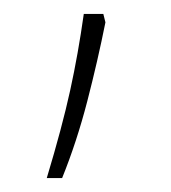

<svg xmlns="http://www.w3.org/2000/svg" viewBox="-20 -136 245 275"><path d="M128 -116 131 -104Q120 -49 105 9Q90 67 69 119H47Q69 46 80.5 -6.5Q92 -59 100 -116Z"/></svg>

Font: Noto Sans Bengali Thin
Style: Regular
Weight: 100
Designer: Jelle Bosma - Monotype Design Team
Foundry: Monotype Imaging Inc.
Version: Version 2.003; ttfautohint (v1.8.4.7-5d5b)